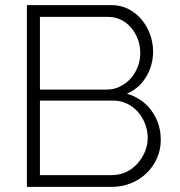

<svg xmlns="http://www.w3.org/2000/svg" viewBox="-20 -730 703 750"><path d="M608 -184Q608 -145 593 -111.5Q578 -78 552 -53Q526 -28 491 -14Q456 0 417 0H85V-710H416Q453 -710 483 -694Q513 -678 534 -652.5Q555 -627 566.5 -594.5Q578 -562 578 -529Q578 -475 551 -430Q524 -385 476 -364Q537 -346 572.5 -296.5Q608 -247 608 -184ZM557 -191Q557 -219 547 -245.5Q537 -272 519 -292.5Q501 -313 476.5 -325Q452 -337 424 -337H136V-46H417Q447 -46 472.5 -58Q498 -70 516.5 -90.5Q535 -111 546 -137Q557 -163 557 -191ZM136 -664V-380H396Q425 -380 449 -392Q473 -404 490.5 -423.5Q508 -443 518 -469Q528 -495 528 -522Q528 -551 518.5 -576.5Q509 -602 492.5 -621.5Q476 -641 453 -652.5Q430 -664 402 -664Z"/></svg>

Font: Oxford Sans
Style: Regular
Weight: 300
Designer: Matt McInerney, Pablo Impallari, Rodrigo Fuenzalida
Foundry: Matt McInerney, Pablo Impallari, Rodrigo Fuenzalida
Version: Version 3.000g; ttfautohint (v1.5) -l 8 -r 28 -G 28 -x 14 -D